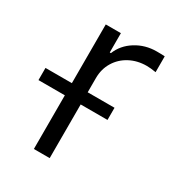

<svg xmlns="http://www.w3.org/2000/svg" viewBox="-178 -623 648 708"><g transform="rotate(30 146.5 -269.0)"><path d="M71.3 -228.5H-41V-280.3H71.3V-530.3H135.7V-448.2H140.6Q156.7 -488.8 196 -513.4Q235.4 -538.1 284.2 -538.1Q310.5 -538.1 318.4 -537.1V-469.7Q294.9 -473.6 279.3 -473.6Q239.3 -473.6 207.3 -456.5Q175.3 -439.5 157 -409.2Q138.7 -378.9 138.7 -340.8V-280.3H252.9V-228.5H138.7V0H71.3Z"/></g></svg>

Font: Pretendard GOV Light
Style: Regular
Weight: 300
Designer: Base glyphs from Inter by Rasmus Andersson; Hangeul glyphs from Noto Sans CJK(Source Han Sans) by Jang Soo-young and Kan
Foundry: Kil Hyung-jin
Version: Version 1.309